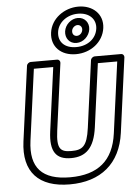

<svg xmlns="http://www.w3.org/2000/svg" viewBox="-75 -1267 980 1363"><g transform="rotate(-5 415.5 -586.0)"><path d="M377.3 -1045C386.3 -1111.6 449.6 -1162 529.1 -1162C609.6 -1162 658.3 -1111.7 649.3 -1045C640.1 -976.7 580.6 -927 497.3 -927C412.1 -927 368 -976.4 377.3 -1045ZM327.3 -1045C313.8 -945.6 383.8 -877 490.6 -877C595.3 -877 685.8 -945.3 699.3 -1045C712.7 -1144.3 637.4 -1212 535.9 -1212C435.4 -1212 340.7 -1144.4 327.3 -1045ZM427.3 -1045C420.9 -998.1 450.1 -956 501.3 -956C551.3 -956 592.9 -997.7 599.3 -1045C605.7 -1092.3 573.3 -1132 525.1 -1132C477.9 -1132 433.7 -1092.7 427.3 -1045ZM477.3 -1045C480 -1065.3 499.5 -1082 518.3 -1082C538 -1082 552.1 -1065.7 549.3 -1045C546.2 -1022.3 528 -1006 508 -1006C487.2 -1006 474.2 -1021.9 477.3 -1045ZM777.2 -800 708.6 -293C682.8 -101.9 572.4 -10 373.4 -10C174.3 -10 88.8 -101.9 114.6 -293L183.2 -800H321.2L260.1 -348C240.5 -203.2 285.2 -145 391.6 -145C498 -145 558.5 -203.2 578.1 -348L639.2 -800ZM830.5 -825C832 -835.7 824.1 -850 808.9 -850H620.9C610.2 -850 594.6 -840.1 592.5 -825L528.1 -348C510.3 -216.8 476 -195 398.4 -195C320.8 -195 292.3 -216.8 310.1 -348L374.5 -825C376 -835.7 368.1 -850 352.9 -850H164.9C154.2 -850 138.6 -840.1 136.5 -825L64.6 -293C35.3 -76.1 145.7 40 366.6 40C587.5 40 729.3 -76.1 758.6 -293Z"/></g></svg>

Font: Hussar Techniczny
Style: Bold 
Weight: 700
Foundry: Cannot Into Space Fonts
Version: Version 0.77